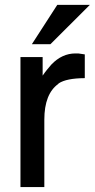

<svg xmlns="http://www.w3.org/2000/svg" viewBox="-20 -754 382 774"><path d="M62.5 -523.9H151.9V-449.2Q160.6 -461.9 169.7 -473.1Q178.7 -484.4 187 -493.7Q230 -538.6 284.2 -538.6H295.4L321.8 -534.7V-439Q247.6 -438.5 216.8 -418L214.4 -416L215.8 -417L215.3 -416Q158.7 -375.5 158.7 -271.5V0H62.5ZM210.9 -734.4H342.3L183.1 -575.7H108.4Z"/></svg>

Font: SolaimanLipi
Style: Bold
Weight: 700
Designer: Solaiman Karim
Foundry: Al Mamun Sumon
Version: Version 2.000